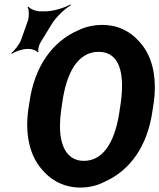

<svg xmlns="http://www.w3.org/2000/svg" viewBox="-20 -833 716 863"><path d="M666 -339 671 -371C686 -481 666 -568 622 -627C581 -681 523 -721 440 -721C402 -721 365 -713 332 -697C216 -647 134 -534 112 -371L107 -339C92 -230 114 -142 158 -84C199 -30 259 10 341 10C379 10 415 2 448 -15C563 -65 644 -175 666 -339ZM357 -110C336 -110 318 -115 303 -125C253 -159 241 -239 255 -339L260 -372C277 -498 326 -600 423 -600C521 -600 540 -498 523 -372L518 -339C501 -214 454 -110 357 -110ZM106 -742 75 -654C67 -633 44 -604 30 -594L33 -591C47 -601 80 -613 102 -613H112C124 -613 146 -605 149 -598L153 -600C149 -607 155 -631 162 -642L212 -724C232 -757 273 -795 298 -809L296 -813C271 -798 219 -782 183 -782H159C142 -782 115 -793 108 -803L104 -801C111 -791 111 -759 106 -742Z"/></svg>

Font: Asimov
Style: EdgeNarIt
Weight: 500
Designer: Google
Version: Version 2.000980: 2014